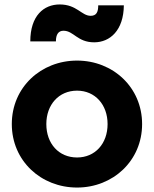

<svg xmlns="http://www.w3.org/2000/svg" viewBox="-20 -830 691 862"><path d="M326 12C487 12 618 -108 618 -273C618 -438 487 -558 326 -558C164 -558 33 -438 33 -273C33 -108 164 12 326 12ZM116 -644H231C231 -675 242 -692 265 -692C311 -692 327 -640 403 -640C474 -640 535 -694 536 -806H421C421 -776 413 -759 387 -759C346 -759 325 -810 248 -810C177 -810 116 -760 116 -644ZM188 -273C188 -360 244 -423 326 -423C407 -423 463 -360 463 -273C463 -185 407 -123 326 -123C244 -123 188 -185 188 -273Z"/></svg>

Font: Mluvka ExtraBold
Style: Regular
Weight: 800
Designer: Modified by Jiří Krblich, Original typeface by Gumpita Rahayu
Foundry: Gumpita Rahayu & Jiří Krblich
Version: Version 2.000;Glyphs 3.1.1 (3134)